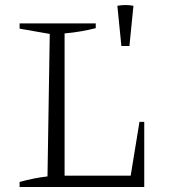

<svg xmlns="http://www.w3.org/2000/svg" viewBox="-20 -744 698 764"><path d="M535 -259H554V0H58V-20Q87 -28 114.5 -33.5Q142 -39 169 -42L178 -609L58 -630V-651H361V-632Q334 -625 302.5 -619.5Q271 -614 237 -611V-45H500ZM463 -561 447 -721Q479 -727 511 -721L495 -561Z"/></svg>

Font: Piazzolla Thin ExtraLight
Style: Regular
Weight: 250
Version: Version 2.005